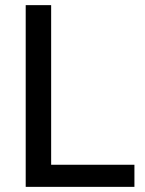

<svg xmlns="http://www.w3.org/2000/svg" viewBox="-20 -727 564 747"><path d="M80 -707H179V-86H503V0H80Z"/></svg>

Font: 42dot Sans Medium
Style: Regular
Weight: 500
Designer: 42dot
Version: Version 1.000